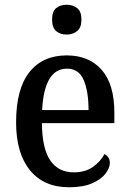

<svg xmlns="http://www.w3.org/2000/svg" viewBox="-20 -781 547 811"><path d="M272 10Q165 10 106.5 -62Q48 -134 48 -264Q48 -405 104 -476Q160 -547 262 -547Q356 -547 409.5 -486Q463 -425 463 -306V-261H157Q158 -153 192.5 -103Q227 -53 292 -53Q340 -53 372.5 -76Q405 -99 421 -130Q430 -126 437 -116.5Q444 -107 444 -93Q444 -72 426 -48Q408 -24 369.5 -7Q331 10 272 10ZM354 -316Q354 -395 333.5 -443Q313 -491 263 -491Q214 -491 188 -446Q162 -401 158 -316ZM262 -635Q235 -635 217.5 -649.5Q200 -664 200 -698Q200 -733 217.5 -747Q235 -761 262 -761Q287 -761 305.5 -747Q324 -733 324 -698Q324 -664 305.5 -649.5Q287 -635 262 -635Z"/></svg>

Font: Noto Serif Sinhala SemiCondensed Medium
Style: Regular
Weight: 500
Width: 4
Designer: Jelle Bosma - Monotype Design Team
Foundry: Monotype Imaging Inc.
Version: Version 2.007; ttfautohint (v1.8.4.7-5d5b)